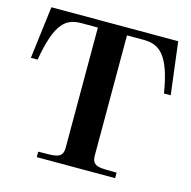

<svg xmlns="http://www.w3.org/2000/svg" viewBox="-104 -808 907 911"><g transform="rotate(15 349.5 -352.5)"><path d="M6 -448H39C72 -638 121 -669 197 -669H276V-78C276 -20 230 -29 155 -27V0H540V-27C465 -29 419 -20 419 -78V-669H498C575 -669 629 -638 660 -448H693L661 -705H38Z"/></g></svg>

Font: Ortica Linear
Style: Bold
Weight: 700
Designer: Benedetta Bovani
Foundry: Collletttivo
Version: Version 2.000;Glyphs 3.1.2 (3151)